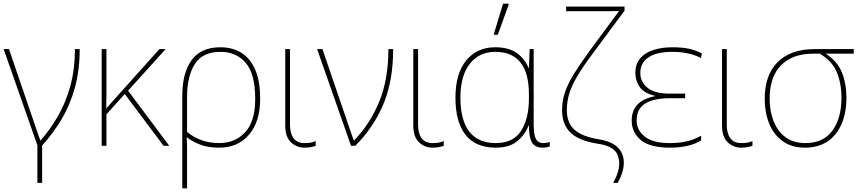

<svg xmlns="http://www.w3.org/2000/svg" viewBox="-20 -796 4718 1048"><path d="M184 202V-3L0 -528H29L187 -66Q190 -57 193.5 -48Q197 -39 200 -30H202Q254 -89 296.5 -162.5Q339 -236 364 -327Q389 -418 389 -528H415Q415 -413 389 -318.5Q363 -224 317 -146.5Q271 -69 210 -2V202Z M884 -528 679 -301 904 0H873L661 -283L561 -172V0H535V-528H561V-385Q561 -337 561 -294Q561 -251 560 -204Q577 -223 589 -236.5Q601 -250 617 -268L850 -528Z M975 232V-274Q975 -398 1026 -468Q1077 -538 1183 -538Q1248 -538 1296.5 -508.5Q1345 -479 1372.5 -417Q1400 -355 1400 -256Q1400 -132 1339.5 -61Q1279 10 1175 10Q1117 10 1073.5 -6.5Q1030 -23 1001 -46H999Q1001 -13 1001 10.5Q1001 34 1001 63V232ZM1177 -15Q1263 -15 1318 -74Q1373 -133 1373 -256Q1373 -392 1321.5 -452.5Q1270 -513 1184 -513Q1086 -513 1043.5 -446.5Q1001 -380 1001 -266V-76Q1034 -48 1078.5 -31.5Q1123 -15 1177 -15Z M1642 10Q1599 10 1568 -19.5Q1537 -49 1537 -110V-528H1563V-114Q1563 -68 1582.5 -41.5Q1602 -15 1642 -15Q1657 -15 1672.5 -17Q1688 -19 1703 -26V0Q1691 4 1676 7Q1661 10 1642 10Z M1896 0 1711 -528H1740L1898 -66Q1901 -58 1904 -49.5Q1907 -41 1911 -30H1913Q1999 -118 2049.5 -240Q2100 -362 2100 -528H2126Q2126 -354 2072.5 -227Q2019 -100 1919 0Z M2341 10Q2298 10 2267 -19.5Q2236 -49 2236 -110V-528H2262V-114Q2262 -68 2281.5 -41.5Q2301 -15 2341 -15Q2356 -15 2371.5 -17Q2387 -19 2402 -26V0Q2390 4 2375 7Q2360 10 2341 10Z M2686 10Q2576 10 2521 -60Q2466 -130 2466 -262Q2466 -395 2525 -466.5Q2584 -538 2683 -538Q2757 -538 2801 -506.5Q2845 -475 2865 -425H2867L2871 -528H2893V-119Q2893 -59 2905.5 -37Q2918 -15 2944 -15Q2965 -15 2981 -21V3Q2965 10 2943 10Q2900 10 2883.5 -18.5Q2867 -47 2867 -111H2865Q2847 -62 2804 -26Q2761 10 2686 10ZM2686 -15Q2781 -15 2824 -81.5Q2867 -148 2867 -258V-281Q2867 -513 2683 -513Q2595 -513 2544 -447.5Q2493 -382 2493 -262Q2493 -142 2541 -78.5Q2589 -15 2686 -15ZM2676 -606V-612L2726 -776H2756V-769L2697 -606Z M3327 202Q3361 141 3360 92Q3359 71 3351.5 50.5Q3344 30 3319 13Q3294 -4 3240 -12Q3137 -29 3092.5 -73.5Q3048 -118 3048 -194Q3048 -245 3063.5 -291.5Q3079 -338 3113 -393Q3147 -448 3201 -522L3359 -736Q3329 -735 3303 -735Q3277 -735 3249 -735H3070V-760H3389V-738L3217 -506Q3164 -435 3132.5 -382.5Q3101 -330 3087.5 -286Q3074 -242 3074 -194Q3074 -126 3115 -88.5Q3156 -51 3247 -36Q3302 -27 3331.5 -7.5Q3361 12 3373 37.5Q3385 63 3385 92Q3385 142 3352 202Z M3635 10Q3529 10 3478.5 -31Q3428 -72 3428 -138Q3428 -191 3459 -224.5Q3490 -258 3555 -271V-273Q3493 -288 3470.5 -323Q3448 -358 3448 -398Q3448 -448 3475.5 -479Q3503 -510 3549 -524Q3595 -538 3650 -538Q3706 -538 3744.5 -529Q3783 -520 3811 -504L3806 -479Q3777 -495 3736.5 -504Q3696 -513 3651 -513Q3563 -513 3519 -482.5Q3475 -452 3475 -398Q3475 -349 3514 -317Q3553 -285 3635 -285H3720V-260H3635Q3583 -260 3542 -248.5Q3501 -237 3478 -210.5Q3455 -184 3455 -138Q3455 -86 3499.5 -50.5Q3544 -15 3635 -15Q3685 -15 3726 -24Q3767 -33 3807 -55V-30Q3779 -11 3734.5 -0.5Q3690 10 3635 10Z M4026 10Q3983 10 3952 -19.5Q3921 -49 3921 -110V-528H3947V-114Q3947 -68 3966.5 -41.5Q3986 -15 4026 -15Q4041 -15 4056.5 -17Q4072 -19 4087 -26V0Q4075 4 4060 7Q4045 10 4026 10Z M4374 10Q4301 10 4252 -25.5Q4203 -61 4178.5 -121.5Q4154 -182 4154 -256Q4154 -387 4225 -457.5Q4296 -528 4428 -528H4640V-503H4487Q4551 -462 4575.5 -400.5Q4600 -339 4600 -262Q4600 -181 4574 -120Q4548 -59 4497.5 -24.5Q4447 10 4374 10ZM4376 -15Q4474 -15 4523.5 -83Q4573 -151 4573 -262Q4573 -341 4547.5 -402Q4522 -463 4455 -503H4418Q4306 -503 4243.5 -440Q4181 -377 4181 -256Q4181 -190 4202.5 -135Q4224 -80 4267 -47.5Q4310 -15 4376 -15Z"/></svg>

Font: Noto Sans Thin
Style: Regular
Weight: 100
Designer: Monotype Design Team
Foundry: Monotype Imaging Inc.
Version: Version 2.007